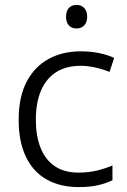

<svg xmlns="http://www.w3.org/2000/svg" viewBox="-20 -752 517 782"><path d="M301 10Q225 10 170 -21Q115 -52 85.5 -113.5Q56 -175 56 -264Q56 -357 88.5 -419Q121 -481 178 -512Q235 -543 310 -543Q350 -543 385 -535.5Q420 -528 445 -516L426 -459Q400 -470 368.5 -477Q337 -484 309 -484Q249 -484 208.5 -458Q168 -432 147 -383Q126 -334 126 -264Q126 -199 145 -150.5Q164 -102 202.5 -75.5Q241 -49 300 -49Q341 -49 375.5 -57.5Q410 -66 438 -78V-18Q412 -5 378.5 2.5Q345 10 301 10ZM292 -732Q311 -732 323 -719.5Q335 -707 335 -684Q335 -661 323 -648.5Q311 -636 292 -636Q272 -636 260.5 -648.5Q249 -661 249 -684Q249 -707 260.5 -719.5Q272 -732 292 -732Z"/></svg>

Font: Noto Sans Oriya Light
Style: Regular
Weight: 300
Version: Version 2.003